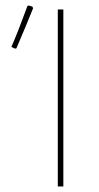

<svg xmlns="http://www.w3.org/2000/svg" viewBox="-20 -671 358 691"><path d="M79 -650 84 -651 97 -647 99 -641Q75 -581 39 -497L34 -496L21 -502Q45 -557 79 -650ZM208 -637V0H188V-637Z"/></svg>

Font: Alegreya Sans SC Thin
Style: Regular
Weight: 100
Designer: Juan Pablo del Peral
Foundry: Huerta Tipografica
Version: Version 2.007